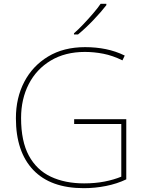

<svg xmlns="http://www.w3.org/2000/svg" viewBox="-20 -972 760 1002"><path d="M367 -350H639V-36Q591 -13 533.5 -1.5Q476 10 417 10Q244 10 153.5 -85Q63 -180 63 -355Q63 -461 106.5 -544.5Q150 -628 231 -677Q312 -726 424 -726Q481 -726 532.5 -715.5Q584 -705 631 -682L619 -657Q568 -682 519.5 -691.5Q471 -701 423 -701Q320 -701 245 -656Q170 -611 130 -533Q90 -455 90 -356Q90 -235 130.5 -160Q171 -85 245 -50Q319 -15 419 -15Q477 -15 525.5 -24.5Q574 -34 613 -50V-325H367ZM535 -945Q509 -911 468 -868Q427 -825 387 -792H366V-798Q389 -818 415.5 -846Q442 -874 466.5 -902.5Q491 -931 505 -952H535Z"/></svg>

Font: Noto Sans Thin
Style: Regular
Weight: 100
Designer: Monotype Design Team
Foundry: Monotype Imaging Inc.
Version: Version 2.007